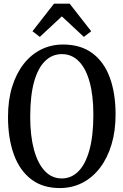

<svg xmlns="http://www.w3.org/2000/svg" viewBox="-20 -988 656 1020"><path d="M303 11Q209 12.5 146.5 -35Q84 -82.5 53.2 -168.5Q22.5 -254.5 22.5 -367Q22.5 -455.5 44.2 -526.2Q66 -597 105.2 -647.5Q144.5 -698 198 -724.8Q251.5 -751.5 315 -751.5Q409 -751.5 471 -705.2Q533 -659 563.5 -575.5Q594 -492 594 -380Q594 -292 572.5 -220.5Q551 -149 512 -97.5Q473 -46 419.8 -18Q366.5 10 303 11ZM308.5 -40Q359 -40 396.8 -78Q434.5 -116 455.2 -191.5Q476 -267 476 -379.5Q476 -480 456.2 -552Q436.5 -624 399 -662.2Q361.5 -700.5 308.5 -700.5Q257.5 -700.5 219.8 -664Q182 -627.5 161.2 -553.8Q140.5 -480 140.5 -367Q140.5 -267.5 160.2 -194Q180 -120.5 217.5 -80.2Q255 -40 308.5 -40ZM191.5 -792 152.5 -822 267 -968.5H350L464.5 -822L425.5 -792L308.5 -901Z"/></svg>

Font: Merriweather 24pt SemiCondensed
Style: Regular
Weight: 400
Width: 4
Designer: Eben Sorkin
Foundry: Eben Sorkin
Version: Version 2.100